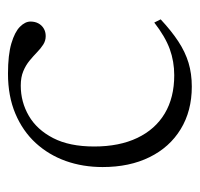

<svg xmlns="http://www.w3.org/2000/svg" viewBox="-30 -460 500 481"><g transform="rotate(-90 220.5 -220.0)"><path d="M276 -450.5Q323 -450.5 351.8 -442Q380.5 -433.5 393.5 -420.5Q406.5 -407.5 406.5 -394Q406.5 -383 402 -374.5Q397.5 -366 389.2 -361Q381 -356 370 -356Q358.5 -356 348.8 -362.2Q339 -368.5 329.5 -377.8Q320 -387 308.5 -396.5Q297 -406 282 -412.2Q267 -418.5 246 -418.5Q205 -418.5 170.2 -398.2Q135.5 -378 114.5 -337.2Q93.5 -296.5 93.5 -234.5Q93.5 -171.5 115 -126.5Q136.5 -81.5 176.2 -57.8Q216 -34 272 -34Q306.5 -34 337.5 -45.2Q368.5 -56.5 404 -84L412 -68Q383 -41 356.8 -23.8Q330.5 -6.5 303.2 1.8Q276 10 243.5 10Q182.5 10 137 -17.8Q91.5 -45.5 66.8 -95.8Q42 -146 42 -213.5Q42 -263 57.2 -305.8Q72.5 -348.5 102.2 -381Q132 -413.5 175.8 -432Q219.5 -450.5 276 -450.5Z"/></g></svg>

Font: Newsreader 16pt Light
Style: Regular
Weight: 300
Designer: Hugues Gentile
Foundry: Production Type
Version: Version 1.003